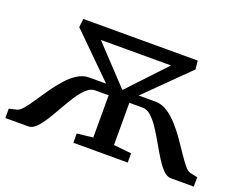

<svg xmlns="http://www.w3.org/2000/svg" viewBox="-94 -722 1113 889"><g transform="rotate(20 462.0 -277.0)"><path d="M-2.5 0V-46L35.5 -55Q48.5 -58 64.8 -77.5Q81 -97 100.2 -126Q119.5 -155 141.5 -186.5Q163.5 -218 188.2 -246Q213 -274 240.5 -291.5Q268 -309 298 -309H381.5L175 -512.5L180 -554.5H743.5L748 -512.5L542 -309H625Q655.5 -309 683.2 -291.2Q711 -273.5 736.2 -245.5Q761.5 -217.5 783.5 -185.8Q805.5 -154 824.8 -125.2Q844 -96.5 859.8 -77Q875.5 -57.5 887.5 -54.5L926 -46V0H812.5Q793.5 0 774.8 -19Q756 -38 737.5 -67.8Q719 -97.5 700 -131Q681 -164.5 661.5 -194.5Q642 -224.5 621.5 -243.5Q601 -262.5 579 -262.5H513V-54.5L600.5 -45.5V0H332.5V-45.5L411 -54.5V-262.5H344.5Q322.5 -262.5 302 -243.5Q281.5 -224.5 262 -194.5Q242.5 -164.5 223.8 -131Q205 -97.5 186.5 -67.8Q168 -38 149.2 -19Q130.5 0 111 0ZM460.5 -309H464L635 -491H289.5Z"/></g></svg>

Font: Merriweather 20pt
Style: Regular
Weight: 400
Version: Version 2.100